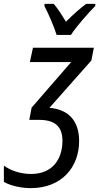

<svg xmlns="http://www.w3.org/2000/svg" viewBox="-36 -960 512 990"><path d="M256 -780H330C354 -820 423 -897 455 -929L456 -940H408C377 -917 341 -885 304 -848C280 -888 258 -921 241 -940H194L193 -929C212 -894 244 -819 256 -780ZM123 10C282 10 372 -98 372 -233C372 -338 316 -396 219 -404L435 -648L448 -714H134L118 -640H331L127 -405L115 -342H165C243 -342 286 -311 286 -234C286 -142 237 -63 124 -63C72 -63 21 -79 -16 -106V-22C21 -1 76 10 123 10Z"/></svg>

Font: Noto Sans Condensed
Style: Italic
Weight: 400
Width: 3
Italic angle: -12°
Designer: Monotype Design Team
Foundry: Monotype Imaging Inc.
Version: Version 2.013